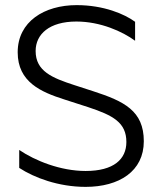

<svg xmlns="http://www.w3.org/2000/svg" viewBox="-20 -719 627 749"><path d="M473 -165C473 -98 424 -52 314 -52C216 -52 117 -92 55 -134V-64C113 -26 208 10 314 10C445 10 541 -51 541 -168C541 -287 464 -324 344 -363L270 -387C184 -415 119 -441 119 -520C119 -586 173 -635 278 -635C372 -635 458 -596 507 -560V-634C466 -664 385 -699 279 -699C153 -699 49 -635 49 -515C49 -399 140 -360 231 -331L324 -301C421 -269 473 -241 473 -165Z"/></svg>

Font: Roundo
Style: Regular
Weight: 400
Designer: Shiva Nallaperumal
Foundry: Indian Type Foundry
Version: Version 2.000